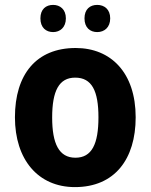

<svg xmlns="http://www.w3.org/2000/svg" viewBox="-20 -754 615 784"><path d="M145 -679C145 -641 168 -623 197 -623C225 -623 249 -642 249 -679C249 -716 225 -734 197 -734C168 -734 145 -717 145 -679ZM325 -679C325 -641 348 -623 377 -623C406 -623 430 -642 430 -679C430 -716 406 -734 377 -734C348 -734 325 -717 325 -679ZM534 -275C534 -457 433 -558 289 -558C128 -558 41 -450 41 -275C41 -103 135 10 286 10C448 10 534 -104 534 -275ZM193 -274C193 -383 221 -437 287 -437C355 -437 382 -383 382 -275C382 -166 355 -110 288 -110C221 -110 193 -167 193 -274Z"/></svg>

Font: Noto Sans Armenian SemiCondensed Medium
Style: Regular
Weight: 500
Width: 4
Designer: Monotype Design Team
Foundry: Monotype Imaging Inc.
Version: Version 2.008